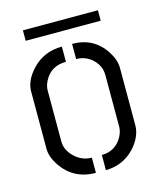

<svg xmlns="http://www.w3.org/2000/svg" viewBox="-98 -692 634 763"><g transform="rotate(-15 219.5 -310.0)"><path d="M68.4 -578.1V-621.1H377V-578.1ZM37.1 -141.6V-377.9Q37.1 -422.9 78.1 -466.8Q127 -518.6 201.2 -518.6V-456.1Q139.6 -456.1 112.3 -404.3Q101.6 -383.8 101.6 -365.2V-154.3Q101.6 -117.2 136.7 -85.9Q166 -61.5 202.1 -61.5V1Q111.3 1 61.5 -72.3Q37.1 -109.4 37.1 -141.6ZM243.2 1V-61.5Q299.8 -61.5 328.1 -112.3Q338.9 -133.8 338.9 -152.3V-365.2Q338.9 -406.2 303.7 -435.5Q277.3 -456.1 243.2 -456.1V-518.6Q332 -518.6 378.9 -446.3Q402.3 -410.2 402.3 -377.9V-141.6Q402.3 -95.7 363.3 -51.8Q315.4 0 243.2 1Z"/></g></svg>

Font: Post No Bills Colombo Medium
Style: Regular
Weight: 500
Designer: Kosala Senevirathne, Siva Puranthara, Lasantha Premarathna, Tharique Azeez
Foundry: Mooniak
Version: Version 1.220 ; ttfautohint (v1.6)